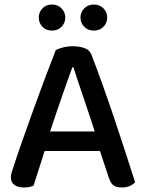

<svg xmlns="http://www.w3.org/2000/svg" viewBox="-20 -818 642 847"><path d="M421 -152H177L128 1Q119 5 109 7Q99 9 85 9Q60 9 44 -2Q28 -13 28 -35Q28 -46 31 -56.5Q34 -67 39 -80Q52 -122 75.5 -188.5Q99 -255 125.5 -329Q152 -403 179 -474.5Q206 -546 226 -597Q236 -603 257 -608.5Q278 -614 300 -614Q329 -614 352 -606Q375 -598 383 -578Q405 -521 431 -448.5Q457 -376 483 -299Q509 -222 533 -148Q557 -74 576 -14Q567 -4 552.5 2.5Q538 9 518 9Q491 9 479 -1.5Q467 -12 459 -37ZM299 -521Q289 -494 277 -460Q265 -426 252 -388.5Q239 -351 226 -312.5Q213 -274 201 -238H398Q385 -278 371.5 -318.5Q358 -359 345.5 -396Q333 -433 322 -465.5Q311 -498 304 -521ZM268 -741Q268 -717 251.5 -700Q235 -683 209 -683Q183 -683 167 -700Q151 -717 151 -741Q151 -764 167 -781Q183 -798 209 -798Q235 -798 251.5 -781Q268 -764 268 -741ZM453 -741Q453 -717 436.5 -700Q420 -683 394 -683Q368 -683 351.5 -700Q335 -717 335 -741Q335 -764 351.5 -781Q368 -798 394 -798Q420 -798 436.5 -781Q453 -764 453 -741Z"/></svg>

Font: Baloo Da 2 Medium
Style: Regular
Weight: 500
Designer: Noopur Datye, Sulekha Rajkumar and Ek Type
Foundry: Ek Type
Version: Version 1.640;hotconv 1.0.111;makeotfexe 2.5.65597; ttfautoh